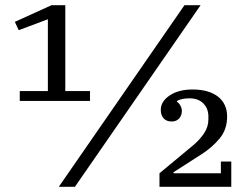

<svg xmlns="http://www.w3.org/2000/svg" viewBox="-20 -718 943 738"><path d="M56 -368H164V-644L52 -602L37 -634L178 -698H231V-368H326V-330H56ZM689 -698H751L268 0H206ZM593 -52 723 -160Q747 -180 764 -205Q781 -230 781 -259V-270Q781 -301 761.5 -320.5Q742 -340 709 -340Q692 -340 680.5 -337.5Q669 -335 660 -330V-327Q668 -322 673.5 -312Q679 -302 679 -292Q679 -274 668.5 -262.5Q658 -251 640 -251Q620 -251 609 -263Q598 -275 598 -296Q598 -328 632 -351Q666 -374 720 -374Q783 -374 818 -346.5Q853 -319 853 -270Q853 -220 824 -185.5Q795 -151 756 -126L647 -56V-52H829V-97H869V0H593Z"/></svg>

Font: IBM Plex Serif
Style: Regular
Weight: 400
Designer: Mike Abbink, Paul van der Laan, Pieter van Rosmalen
Foundry: Bold Monday
Version: Version 3.001